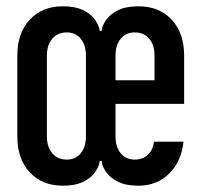

<svg xmlns="http://www.w3.org/2000/svg" viewBox="-20 -580 640 610"><path d="M180 10Q114 10 74.5 -32.5Q35 -75 35 -147V-403Q35 -475 74.5 -517.5Q114 -560 180 -560Q219 -560 244.5 -547.5Q270 -535 282.5 -516.5Q295 -498 297 -482H303Q304 -498 317 -516.5Q330 -535 355 -547.5Q380 -560 420 -560Q486 -560 525.5 -517.5Q565 -475 565 -403V-250H347V-147Q347 -113 363.5 -93Q380 -73 408 -73Q433 -73 449.5 -88Q466 -103 469 -130H563Q556 -66 517 -28Q478 10 420 10Q380 10 355 -2.5Q330 -15 317 -33.5Q304 -52 303 -69H297Q295 -52 282.5 -33.5Q270 -15 244.5 -2.5Q219 10 180 10ZM192 -73Q220 -73 236.5 -93Q253 -113 253 -147V-403Q253 -437 236.5 -457Q220 -477 192 -477Q163 -477 146 -457Q129 -437 129 -403V-147Q129 -113 146 -93Q163 -73 192 -73ZM347 -325H471V-403Q471 -437 454 -457Q437 -477 408 -477Q380 -477 363.5 -457Q347 -437 347 -403Z"/></svg>

Font: JetBrains Mono SemiBold
Style: Regular
Weight: 472
Monospace: yes
Designer: Philipp Nurullin, Konstantin Bulenkov
Foundry: JetBrains
Version: Version 2.305; ttfautohint (v1.8.4.7-5d5b)